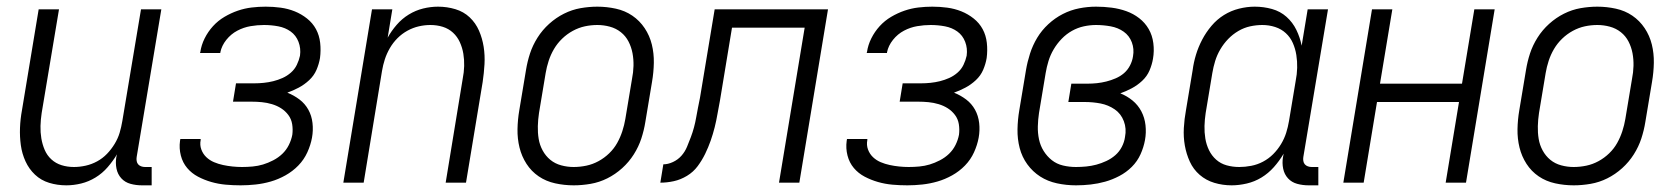

<svg xmlns="http://www.w3.org/2000/svg" viewBox="-20 -548 5040 576"><path d="M179 8Q152 8 127.5 0.5Q103 -7 85 -24Q67 -41 56.5 -64Q46 -87 42.5 -112.5Q39 -138 40 -164.5Q41 -191 46 -218L96 -520H157L105 -209Q102 -189 101.5 -170Q101 -151 104 -133Q107 -115 114 -98.5Q121 -82 134 -70Q147 -58 164.5 -52.5Q182 -47 202 -47Q219 -47 237 -51Q255 -55 271.5 -64Q288 -73 301 -86.5Q314 -100 324 -116.5Q334 -133 339 -150Q344 -167 347 -185L403 -520H464L390 -77Q389 -71 390 -65Q391 -59 394.5 -55Q398 -51 403.5 -49Q409 -47 415 -47H435V8H406Q388 8 371.5 3.5Q355 -1 344 -13Q333 -25 329.5 -42Q326 -59 329 -77L331 -85Q319 -65 303 -46.5Q287 -28 266.5 -15.5Q246 -3 223.5 2.5Q201 8 179 8Z M702 8Q679 8 657 6Q635 4 614 -2Q593 -8 574 -18Q555 -28 541.5 -44Q528 -60 522.5 -81.5Q517 -103 520 -125L521 -131H582V-128Q579 -113 584 -99.5Q589 -86 599 -76.5Q609 -67 622 -61.5Q635 -56 649 -53Q663 -50 677.5 -48.5Q692 -47 706 -47Q722 -47 738 -48.5Q754 -50 769 -54.5Q784 -59 799.5 -67Q815 -75 827 -86.5Q839 -98 846.5 -113Q854 -128 857 -144Q859 -160 856.5 -175.5Q854 -191 845 -203Q836 -215 823.5 -223Q811 -231 796 -235.5Q781 -240 765.5 -241.5Q750 -243 734 -243H679L688 -298H743Q757 -298 771.5 -299.5Q786 -301 800 -304.5Q814 -308 827.5 -314Q841 -320 852.5 -330Q864 -340 870.5 -353.5Q877 -367 880 -381Q883 -403 875.5 -422.5Q868 -442 852 -453.5Q836 -465 815 -469Q794 -473 772 -473Q752 -473 731.5 -469.5Q711 -466 692 -456Q673 -446 659 -428.5Q645 -411 641 -391V-389H580L581 -392Q584 -413 594 -433Q604 -453 619 -469.5Q634 -486 653.5 -497.5Q673 -509 693.5 -516Q714 -523 735 -525.5Q756 -528 777 -528Q800 -528 822 -525Q844 -522 864 -514Q884 -506 901 -492.5Q918 -479 928 -460.5Q938 -442 940.5 -419.5Q943 -397 940 -374Q937 -356 929.5 -338.5Q922 -321 907.5 -307.5Q893 -294 876 -285Q859 -276 842 -270Q862 -262 878.5 -249.5Q895 -237 905 -219Q915 -201 917.5 -179Q920 -157 916 -135Q912 -113 902 -91Q892 -69 875 -51.5Q858 -34 836.5 -22Q815 -10 792.5 -3.5Q770 3 747 5.5Q724 8 702 8Z M1010 0 1096 -520H1157L1143 -435Q1154 -455 1170 -473.5Q1186 -492 1206.5 -504.5Q1227 -517 1249.5 -522.5Q1272 -528 1294 -528Q1321 -528 1346 -520.5Q1371 -513 1389 -496Q1407 -479 1417 -456Q1427 -433 1431 -407.5Q1435 -382 1433.5 -355.5Q1432 -329 1428 -302L1378 0H1317L1368 -311Q1372 -331 1372.5 -350Q1373 -369 1370 -387Q1367 -405 1359.5 -421.5Q1352 -438 1339 -450Q1326 -462 1308.5 -467.5Q1291 -473 1271 -473Q1254 -473 1236.5 -469Q1219 -465 1202.5 -456Q1186 -447 1172.5 -433.5Q1159 -420 1149.5 -403.5Q1140 -387 1134.5 -370Q1129 -353 1126 -335L1071 0Z M1701 8Q1673 8 1645.5 2Q1618 -4 1596 -19Q1574 -34 1559.5 -56.5Q1545 -79 1538.5 -105.5Q1532 -132 1532.5 -160.5Q1533 -189 1538 -218L1558 -338Q1562 -363 1570 -387.5Q1578 -412 1592.5 -435Q1607 -458 1627.5 -476.5Q1648 -495 1672 -507Q1696 -519 1721.5 -523.5Q1747 -528 1772 -528Q1800 -528 1827.5 -522Q1855 -516 1877 -501Q1899 -486 1914 -463.5Q1929 -441 1935.5 -414.5Q1942 -388 1941.5 -359.5Q1941 -331 1936 -302L1916 -182Q1912 -157 1904 -132.5Q1896 -108 1881.5 -85Q1867 -62 1846.5 -43.5Q1826 -25 1802 -13Q1778 -1 1752 3.5Q1726 8 1701 8ZM1701 -47Q1720 -47 1739 -51Q1758 -55 1775.5 -64.5Q1793 -74 1807.5 -88Q1822 -102 1831.5 -119Q1841 -136 1847 -154.5Q1853 -173 1856 -191L1876 -311Q1880 -331 1880.5 -350.5Q1881 -370 1877.5 -388.5Q1874 -407 1865.5 -423.5Q1857 -440 1842.5 -451.5Q1828 -463 1809.5 -468Q1791 -473 1772 -473Q1753 -473 1734.5 -469Q1716 -465 1698.5 -455.5Q1681 -446 1666.5 -432Q1652 -418 1642 -401Q1632 -384 1626 -365.5Q1620 -347 1617 -329L1597 -209Q1594 -189 1593.5 -169.5Q1593 -150 1596 -131.5Q1599 -113 1608 -96.5Q1617 -80 1631 -68.5Q1645 -57 1663.5 -52Q1682 -47 1701 -47Z M2317 0 2394 -465H2176L2140 -247Q2136 -227 2132.5 -206.5Q2129 -186 2124 -166Q2119 -146 2112 -126Q2105 -106 2095.5 -86.5Q2086 -67 2073 -49.5Q2060 -32 2041 -20.5Q2022 -9 2001.5 -4.5Q1981 0 1961 0L1970 -55Q1984 -55 1999 -62Q2014 -69 2024.5 -81Q2035 -93 2041 -107.5Q2047 -122 2052.5 -136.5Q2058 -151 2062 -166Q2066 -181 2068.5 -195.5Q2071 -210 2074 -225Q2077 -240 2080 -255L2124 -520H2464L2378 0Z M2702 8Q2679 8 2657 6Q2635 4 2614 -2Q2593 -8 2574 -18Q2555 -28 2541.5 -44Q2528 -60 2522.5 -81.5Q2517 -103 2520 -125L2521 -131H2582V-128Q2579 -113 2584 -99.5Q2589 -86 2599 -76.5Q2609 -67 2622 -61.5Q2635 -56 2649 -53Q2663 -50 2677.5 -48.5Q2692 -47 2706 -47Q2722 -47 2738 -48.5Q2754 -50 2769 -54.5Q2784 -59 2799.5 -67Q2815 -75 2827 -86.5Q2839 -98 2846.5 -113Q2854 -128 2857 -144Q2859 -160 2856.5 -175.5Q2854 -191 2845 -203Q2836 -215 2823.5 -223Q2811 -231 2796 -235.5Q2781 -240 2765.5 -241.5Q2750 -243 2734 -243H2679L2688 -298H2743Q2757 -298 2771.5 -299.5Q2786 -301 2800 -304.5Q2814 -308 2827.5 -314Q2841 -320 2852.5 -330Q2864 -340 2870.5 -353.5Q2877 -367 2880 -381Q2883 -403 2875.5 -422.5Q2868 -442 2852 -453.5Q2836 -465 2815 -469Q2794 -473 2772 -473Q2752 -473 2731.5 -469.5Q2711 -466 2692 -456Q2673 -446 2659 -428.5Q2645 -411 2641 -391V-389H2580L2581 -392Q2584 -413 2594 -433Q2604 -453 2619 -469.5Q2634 -486 2653.5 -497.5Q2673 -509 2693.5 -516Q2714 -523 2735 -525.5Q2756 -528 2777 -528Q2800 -528 2822 -525Q2844 -522 2864 -514Q2884 -506 2901 -492.5Q2918 -479 2928 -460.5Q2938 -442 2940.5 -419.5Q2943 -397 2940 -374Q2937 -356 2929.5 -338.5Q2922 -321 2907.5 -307.5Q2893 -294 2876 -285Q2859 -276 2842 -270Q2862 -262 2878.5 -249.5Q2895 -237 2905 -219Q2915 -201 2917.5 -179Q2920 -157 2916 -135Q2912 -113 2902 -91Q2892 -69 2875 -51.5Q2858 -34 2836.5 -22Q2815 -10 2792.5 -3.5Q2770 3 2747 5.5Q2724 8 2702 8Z M3208 8Q3179 8 3151 2Q3123 -4 3100.5 -18.5Q3078 -33 3062 -55Q3046 -77 3039 -104Q3032 -131 3032.5 -160Q3033 -189 3038 -218L3058 -338Q3062 -362 3070 -387Q3078 -412 3091.5 -434.5Q3105 -457 3125 -475.5Q3145 -494 3168.5 -506Q3192 -518 3217.5 -523Q3243 -528 3268 -528Q3292 -528 3315 -525Q3338 -522 3359 -514.5Q3380 -507 3397.5 -493.5Q3415 -480 3426 -461Q3437 -442 3440 -418.5Q3443 -395 3439 -372Q3436 -354 3428.5 -336.5Q3421 -319 3406.5 -305.5Q3392 -292 3375 -283Q3358 -274 3341 -268Q3361 -260 3377.5 -246.5Q3394 -233 3404 -214Q3414 -195 3416.5 -172.5Q3419 -150 3415 -128Q3411 -106 3401.5 -85Q3392 -64 3375.5 -47.5Q3359 -31 3338 -20Q3317 -9 3295.5 -3Q3274 3 3252 5.5Q3230 8 3208 8ZM3208 -47Q3223 -47 3238.5 -48.5Q3254 -50 3269 -54Q3284 -58 3299 -65Q3314 -72 3326 -82.5Q3338 -93 3345.5 -107.5Q3353 -122 3355 -137Q3360 -162 3351.5 -184.5Q3343 -207 3324 -220Q3305 -233 3282 -237.5Q3259 -242 3234 -242H3185L3194 -297H3243Q3257 -297 3271 -298.5Q3285 -300 3299 -303.5Q3313 -307 3327 -313Q3341 -319 3352 -328.5Q3363 -338 3370 -351.5Q3377 -365 3379 -379Q3383 -401 3375.5 -421Q3368 -441 3351 -453Q3334 -465 3312 -469Q3290 -473 3268 -473Q3250 -473 3231.5 -469Q3213 -465 3196 -455.5Q3179 -446 3165 -431.5Q3151 -417 3141 -400Q3131 -383 3125.5 -365Q3120 -347 3117 -329L3097 -209Q3094 -189 3093.5 -169Q3093 -149 3097 -130Q3101 -111 3111 -95Q3121 -79 3135.5 -67.5Q3150 -56 3169 -51.5Q3188 -47 3208 -47Z M3675 8Q3648 8 3623 0.5Q3598 -7 3579 -23.5Q3560 -40 3549.5 -63Q3539 -86 3534.5 -111.5Q3530 -137 3531.5 -164Q3533 -191 3538 -218L3558 -338Q3561 -361 3568 -384Q3575 -407 3586.5 -429Q3598 -451 3614.5 -470.5Q3631 -490 3652 -503Q3673 -516 3697 -522Q3721 -528 3744 -528Q3771 -528 3796 -521Q3821 -514 3839.5 -497.5Q3858 -481 3869 -458.5Q3880 -436 3885 -411L3903 -520H3964L3890 -77Q3889 -71 3890 -65Q3891 -59 3894.5 -55Q3898 -51 3903.5 -49Q3909 -47 3915 -47H3935V8H3906Q3888 8 3871.5 3.5Q3855 -1 3844 -13Q3833 -25 3829.5 -42Q3826 -59 3829 -77L3831 -87Q3818 -65 3801.5 -46.5Q3785 -28 3764.5 -15.5Q3744 -3 3720.5 2.5Q3697 8 3675 8ZM3698 -47Q3715 -47 3733.5 -50.5Q3752 -54 3769 -63Q3786 -72 3799.5 -85.5Q3813 -99 3823 -115.5Q3833 -132 3838.5 -149.5Q3844 -167 3847 -185L3867 -305Q3871 -325 3871.5 -344.5Q3872 -364 3869 -383Q3866 -402 3858.5 -419Q3851 -436 3837.5 -448.5Q3824 -461 3805.5 -467Q3787 -473 3767 -473Q3749 -473 3730.5 -469Q3712 -465 3695 -455Q3678 -445 3664.5 -431Q3651 -417 3641 -400Q3631 -383 3625.5 -365Q3620 -347 3617 -329L3597 -209Q3594 -189 3593.5 -170Q3593 -151 3596 -132.5Q3599 -114 3607 -97.5Q3615 -81 3628.5 -69Q3642 -57 3660 -52Q3678 -47 3698 -47Z M4010 0 4096 -520H4157L4120 -297H4366L4403 -520H4464L4378 0H4317L4357 -242H4111L4071 0Z M4701 8Q4673 8 4645.5 2Q4618 -4 4596 -19Q4574 -34 4559.5 -56.5Q4545 -79 4538.5 -105.5Q4532 -132 4532.5 -160.5Q4533 -189 4538 -218L4558 -338Q4562 -363 4570 -387.5Q4578 -412 4592.5 -435Q4607 -458 4627.5 -476.5Q4648 -495 4672 -507Q4696 -519 4721.5 -523.5Q4747 -528 4772 -528Q4800 -528 4827.5 -522Q4855 -516 4877 -501Q4899 -486 4914 -463.5Q4929 -441 4935.5 -414.5Q4942 -388 4941.5 -359.5Q4941 -331 4936 -302L4916 -182Q4912 -157 4904 -132.5Q4896 -108 4881.5 -85Q4867 -62 4846.5 -43.5Q4826 -25 4802 -13Q4778 -1 4752 3.5Q4726 8 4701 8ZM4701 -47Q4720 -47 4739 -51Q4758 -55 4775.5 -64.5Q4793 -74 4807.5 -88Q4822 -102 4831.5 -119Q4841 -136 4847 -154.5Q4853 -173 4856 -191L4876 -311Q4880 -331 4880.5 -350.5Q4881 -370 4877.5 -388.5Q4874 -407 4865.5 -423.5Q4857 -440 4842.5 -451.5Q4828 -463 4809.5 -468Q4791 -473 4772 -473Q4753 -473 4734.5 -469Q4716 -465 4698.5 -455.5Q4681 -446 4666.5 -432Q4652 -418 4642 -401Q4632 -384 4626 -365.5Q4620 -347 4617 -329L4597 -209Q4594 -189 4593.5 -169.5Q4593 -150 4596 -131.5Q4599 -113 4608 -96.5Q4617 -80 4631 -68.5Q4645 -57 4663.5 -52Q4682 -47 4701 -47Z"/></svg>

Font: Iosevka Term Curly Light
Style: Italic
Weight: 300
Italic angle: -9°
Designer: Belleve Invis
Foundry: Belleve Invis
Version: Version 32.3.0